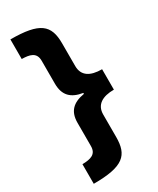

<svg xmlns="http://www.w3.org/2000/svg" viewBox="-222 -787 839 1018"><g transform="rotate(-30 197.5 -278.0)"><path d="M32 44V164C215 164 259 119 259 8V-129C259 -189 304 -215 374 -215V-340C302 -340 259 -366 259 -426V-565C259 -678 211 -720 32 -720V-600C79 -599 119 -592 119 -539V-399C119 -327 155 -292 225 -281V-275C154 -263 119 -228 119 -159V-17C119 33 84 43 32 44Z"/></g></svg>

Font: Noto Sans Thai SemCond ExtBd
Style: Regular
Weight: 800
Width: 4
Designer: Monotype Design Team
Foundry: Monotype Imaging Inc.
Version: Version 2.002